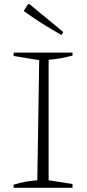

<svg xmlns="http://www.w3.org/2000/svg" viewBox="-20 -896 413 916"><path d="M45 0V-15Q74 -24 102.5 -29Q131 -34 158 -36L167 -609L45 -629V-645H326V-631Q300 -624 271.5 -618.5Q243 -613 212 -611V-36L326 -18V0ZM273 -729Q227 -755 181.5 -783.5Q136 -812 93 -844L114 -876H121L282 -743Z"/></svg>

Font: Piazzolla SC ExtraLight
Style: Regular
Weight: 200
Designer: Juan Pablo del Peral
Foundry: Huerta Tipografica
Version: Version 1.330